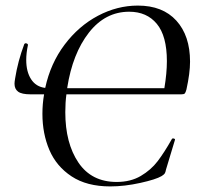

<svg xmlns="http://www.w3.org/2000/svg" viewBox="-20 -656 706 688"><path d="M78 -499Q81 -497 80 -494Q74 -466 74 -441Q74 -399 91.5 -372Q109 -345 142 -341Q161 -429 211.5 -496Q262 -563 331 -599.5Q400 -636 474 -636Q563 -636 612 -582Q661 -528 661 -435Q661 -394 648 -335Q645 -324 642 -321Q639 -318 630 -318H218Q214 -289 214 -254Q214 -143 261 -73.5Q308 -4 398 -4Q448 -4 484.5 -25.5Q521 -47 545 -78.5Q569 -110 596 -158Q597 -160 600 -160Q603 -160 605.5 -158.5Q608 -157 607 -155L575 -49Q573 -38 570 -34Q567 -30 559 -25Q539 -13 482.5 -0.5Q426 12 375 12Q291 12 236.5 -24Q182 -60 157 -118.5Q132 -177 132 -248Q132 -284 138 -318H89Q58 -318 45 -327.5Q32 -337 32 -356Q32 -362 34 -374Q44 -437 67 -498Q69 -501 72 -501Q75 -501 78 -499ZM569 -340Q578 -394 578 -437Q578 -527 542 -570.5Q506 -614 443 -614Q357 -614 298.5 -539Q240 -464 221 -342V-340Z"/></svg>

Font: CormorantInfant-MediumItalic
Style: Italic
Weight: 500
Italic angle: -10°
Designer: Christian Thalmann (Catharsis Fonts)
Foundry: Catharsis Fonts
Version: Version 3.303